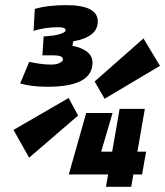

<svg xmlns="http://www.w3.org/2000/svg" viewBox="-20 -723 639 743"><path d="M390.1 0 398.4 -47.9H245.6L246.6 -49.3L313.5 -285.6H415.5L371.6 -136.2H414.1L442.9 -301.8H540.5L511.7 -136.2H545.4L529.8 -47.9H496.1L487.8 0ZM164.1 -387.2Q131.8 -387.2 105.2 -390.6Q78.6 -394 58.1 -399.9L92.8 -483.4Q108.9 -480.5 130.1 -476.8Q151.4 -473.1 178.7 -473.1Q198.2 -473.1 210.9 -479.5Q223.6 -485.8 223.6 -493.2Q223.6 -508.8 188.5 -508.8H144L148.9 -582Q192.4 -584.5 213.1 -591.6Q233.9 -598.6 233.9 -605.5Q233.9 -617.7 206.1 -617.7Q153.8 -617.7 109.9 -603.5L114.7 -688.5Q142.1 -696.3 172.6 -699.7Q203.1 -703.1 235.8 -703.1Q358.4 -703.1 358.4 -640.1Q358.4 -579.6 263.2 -563L260.3 -545.9Q337.9 -529.8 337.9 -480.5Q337.9 -387.2 164.1 -387.2ZM384.8 -340.8 346.2 -407.7 535.2 -574.2 599.1 -468.3ZM92.8 -112.8 32.2 -220.2 245.6 -343.8 282.2 -275.9Z"/></svg>

Font: CaskaydiaCove NF
Style: Bold Italic
Weight: 700
Italic angle: -10°
Designer: Aaron Bell
Foundry: Saja Typeworks
Version: Version 2111.001; VTT 6.35;Nerd Fonts 3.2.1